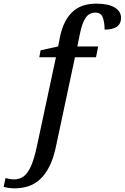

<svg xmlns="http://www.w3.org/2000/svg" viewBox="-160 -790 682 1050"><path d="M-81 240Q-96 240 -113 237.5Q-130 235 -140 232L-130 184Q-122 186 -108.5 188.5Q-95 191 -84 191Q-51 191 -28.5 173Q-6 155 11 115Q28 75 42 9L146 -477H55L62 -515L158 -536L168 -588Q186 -676 234 -723Q282 -770 367 -770Q434 -770 468 -748.5Q502 -727 502 -693Q502 -660 479 -644Q456 -628 412 -628Q412 -666 402.5 -693.5Q393 -721 362 -721Q327 -721 307.5 -691.5Q288 -662 276 -600L263 -536H377L365 -477H250L148 2Q134 72 111.5 117.5Q89 163 59.5 190Q30 217 -5 228.5Q-40 240 -81 240Z"/></svg>

Font: ET Text
Style: Italic
Weight: 470
Italic angle: -12°
Designer: Monotype Design Team
Foundry: Monotype Imaging Inc.
Version: Version 2.009